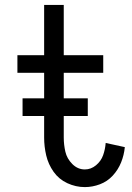

<svg xmlns="http://www.w3.org/2000/svg" viewBox="-20 -755 540 783"><path d="M326 8Q289 8 254.5 -8Q220 -24 198.5 -54.5Q177 -85 168.5 -121Q160 -157 160 -194V-282H72V-354H160V-458H51V-530H160V-735H240V-530H401V-458H240V-354H338V-282H240V-194Q240 -165 246.5 -136.5Q253 -108 275 -86Q297 -64 326 -64Q351 -64 371.5 -81Q392 -98 400.5 -122Q409 -146 411 -172L489 -155Q486 -123 474 -93Q462 -63 440 -39Q418 -15 387.5 -3.5Q357 8 326 8Z"/></svg>

Font: Iosevka SS08
Style: Regular
Weight: 400
Monospace: yes
Designer: Belleve Invis
Foundry: Belleve Invis
Version: 2.1.0; ttfautohint (v1.8.2)